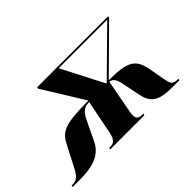

<svg xmlns="http://www.w3.org/2000/svg" viewBox="-156 -806 1076 1076"><g transform="rotate(-45 382.0 -268.0)"><path d="M-71 0H-16C73 0 156 -14 195 -96L248 -207C276 -266 301 -271 331 -271L291 -70C280 -17 263 -10 233 -10H229L226 0H497L501 -10H500C467 -10 451 -17 451 -45C451 -53 452 -63 454 -74L491 -271C511 -271 528 -256 537 -209L560 -96C577 -13 635 0 722 0H775L777 -10H771C732 -10 726 -23 718 -68L701 -162C684 -259 637 -280 495 -280L744 -526L746 -536H184L182 -526L334 -280C141 -280 108 -258 73 -190L13 -74C-10 -29 -25 -10 -64 -10H-69ZM472 -278 344 -526H729L477 -278Z"/></g></svg>

Font: Noto Serif Display Black
Style: Italic
Weight: 900
Italic angle: -12°
Designer: Monotype Design Team
Foundry: Monotype Imaging Inc.
Version: Version 2.009